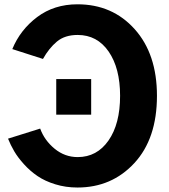

<svg xmlns="http://www.w3.org/2000/svg" viewBox="-20 -837 769 875"><path d="M236.3 -314.5V-476.6H395.5V-314.5ZM16.6 -205.1 163.1 -251Q182.6 -197.3 229 -159.2Q275.4 -121.1 334 -121.1Q421.9 -121.1 474.6 -196.8Q527.3 -272.5 527.3 -400.4Q527.3 -526.4 475.1 -602.1Q422.9 -677.7 334 -677.7Q275.4 -677.7 239.3 -647.5Q203.1 -617.2 175.8 -568.4L36.1 -613.3Q72.3 -701.2 149.4 -759.3Q226.6 -817.4 333 -817.4Q492.2 -817.4 593.8 -704.1Q695.3 -590.8 695.3 -400.4Q695.3 -205.1 592.3 -93.8Q489.3 17.6 333 17.6Q279.3 17.6 231.9 2.9Q184.6 -11.7 150.9 -34.7Q117.2 -57.6 89.4 -88.4Q61.5 -119.1 44.9 -147.5Q28.3 -175.8 16.6 -205.1Z"/></svg>

Font: Gothic A1 Black
Style: Regular
Weight: 900
Version: Version 2.50